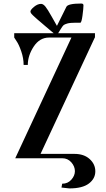

<svg xmlns="http://www.w3.org/2000/svg" viewBox="-20 -886 592 1075"><path d="M402.3 -758.8H429.7C434.2 -758.8 438.3 -772.1 441.9 -798.8C445.5 -825.5 447.3 -844.7 447.3 -856.4C447.3 -863 443 -866.2 434.6 -866.2C385.1 -866.2 357.4 -860 351.6 -847.7L298.8 -741.2C294.9 -747.7 285.2 -765 269.5 -793C253.9 -821 242 -839.8 233.9 -849.6C225.7 -859.4 217.8 -864.3 210 -864.3C196.9 -864.3 183.8 -858.7 170.4 -847.7C157.1 -836.6 150.4 -827.8 150.4 -821.3C150.4 -819.3 150.9 -817.4 151.9 -815.4C152.8 -813.5 154.3 -811.2 156.2 -808.6C158.2 -806 160.6 -803.4 163.6 -800.8C166.5 -798.2 170.4 -794.6 175.3 -790C180.2 -785.5 185.1 -781.1 189.9 -776.9C194.8 -772.6 201.3 -767.1 209.5 -760.3C217.6 -753.4 225.4 -746.7 232.9 -740.2C240.4 -733.7 250 -725.6 261.7 -715.8C268.2 -710.6 274.4 -705.4 280.3 -700.2H59.6V-675.8L72.3 -656.2C81.4 -643.2 90.3 -623.9 99.1 -598.1C107.9 -572.4 112.3 -547.2 112.3 -522.5H135.7C135.7 -557.6 146.8 -592 168.9 -625.5C191.1 -659 219.7 -675.8 254.9 -675.8H379.9L65.4 0H328.1C349 0 366 7.6 379.4 22.9C392.7 38.2 399.4 54.7 399.4 72.3C399.4 89.2 392.7 105.1 379.4 120.1C366 135.1 349 142.6 328.1 142.6L324.2 164.1L368.2 168.9C417 168.9 453.5 159.8 477.5 141.6C501.6 123.4 513.7 100.6 513.7 73.2C513.7 46.5 503.1 23.6 481.9 4.4C460.8 -14.8 432.3 -24.4 396.5 -24.4H207L510.7 -675.8H511.7V-700.2H305.7C309.6 -706.1 313.8 -712.9 318.4 -720.7C326.2 -733.7 332 -741.9 335.9 -745.1C339.8 -748.4 346.8 -751.5 356.9 -754.4C367 -757.3 382.2 -758.8 402.3 -758.8Z"/></svg>

Font: TriodPostnaja
Style: Medium
Weight: 500
Version: 20110805; ttfautohint (v0.96) -l 8 -r 50 -G 200 -x 14 -w "G"